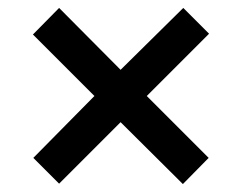

<svg xmlns="http://www.w3.org/2000/svg" viewBox="-20 -595 612 484"><path d="M442 -575 507 -510 350 -353 506 -197 441 -131 284 -287 129 -132 64 -197 218 -353 63 -508 129 -575 284 -419Z"/></svg>

Font: Noto Sans Tangsa SemiBold
Style: Regular
Weight: 600
Version: Version 1.504